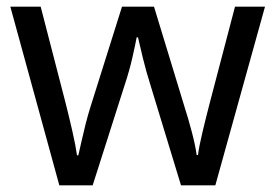

<svg xmlns="http://www.w3.org/2000/svg" viewBox="-20 -557 826 576"><path d="M431 -303Q418 -344 408.5 -383.5Q399 -423 394 -445H390Q386 -423 377 -383.5Q368 -344 354 -302L258 -1H158L11 -537H102L176 -251Q187 -208 197 -164Q207 -120 211 -91H215Q219 -108 224.5 -133Q230 -158 237 -185.5Q244 -213 251 -235L346 -537H442L534 -235Q545 -201 555.5 -161Q566 -121 570 -92H574Q577 -117 587.5 -161Q598 -205 610 -251L685 -537H775L626 -1H523Z"/></svg>

Font: Noto Sans Medefaidrin
Style: Regular
Weight: 400
Designer: Dalton Maag Ltd
Foundry: Dalton Maag Ltd
Version: Version 1.002; ttfautohint (v1.8.4.7-5d5b)